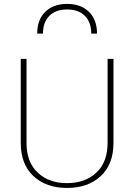

<svg xmlns="http://www.w3.org/2000/svg" viewBox="-20 -949 682 975"><path d="M526.4 -649.9V-223.6Q526.4 -125.5 469.2 -72.3Q412.1 -19 320.3 -19Q228.5 -19 171.6 -72.3Q114.7 -125.5 114.7 -223.6V-649.9H85.4V-223.6Q85.4 -114.7 149.9 -54.7Q214.4 5.4 320.3 5.4Q426.8 5.4 491.5 -54.7Q556.2 -114.7 556.2 -223.6V-649.9ZM168.9 -778.3H198.2Q198.2 -835.9 230.5 -868.4Q262.7 -900.9 320.8 -900.9Q378.9 -900.9 411.1 -868.4Q443.4 -835.9 443.4 -778.3H472.7Q472.7 -849.1 431.4 -889.2Q390.1 -929.2 320.8 -929.2Q251 -929.2 210 -889.2Q168.9 -849.1 168.9 -778.3Z"/></svg>

Font: Estedad-FD-VF Thin
Style: Regular
Weight: 100
Designer: Amin Abedi
Version: Version 5.0